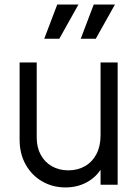

<svg xmlns="http://www.w3.org/2000/svg" viewBox="-20 -810 613 842"><path d="M66 -198V-536H141V-207Q141 -164 158.5 -131.5Q176 -99 207.5 -81Q239 -63 280 -63Q321 -63 353 -81.5Q385 -100 403 -134.5Q421 -169 421 -217V-536H496V0H421V-104L438 -100Q419 -48 373 -18Q327 12 267 12Q211 12 165 -14.5Q119 -41 92.5 -88.5Q66 -136 66 -198ZM174 -640 231 -790H324L240 -640ZM391 -790H484L400 -640H334Z"/></svg>

Font: Kosmopol Plus Jakarta Sans
Style: Regular
Weight: 400
Designer: Gumpita Rahayu
Foundry: Tokotype
Version: Version 2.006